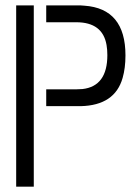

<svg xmlns="http://www.w3.org/2000/svg" viewBox="-20 -704 512 724"><path d="M41 0H107.4V-683.6H41ZM154.3 -303.7H284.2Q413.1 -306.6 442.4 -410.2Q453.1 -447.3 453.1 -495.1Q453.1 -671.9 297.9 -682.6Q291 -683.6 284.2 -683.6H154.3V-620.1H267.6Q367.2 -620.1 381.8 -534.2Q384.8 -516.6 384.8 -496.1Q384.8 -378.9 291 -368.2Q280.3 -367.2 268.6 -367.2H154.3Z"/></svg>

Font: Post No Bills Colombo Medium
Style: Regular
Weight: 500
Designer: Kosala Senevirathne, Siva Puranthara, Lasantha Premarathna, Tharique Azeez
Foundry: Mooniak
Version: Version 1.220 ; ttfautohint (v1.6)